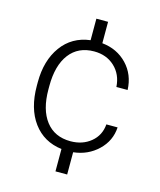

<svg xmlns="http://www.w3.org/2000/svg" viewBox="-114 -726 772 927"><g transform="rotate(15 272.0 -262.5)"><path d="M283.7 -39.6Q343.8 -39.6 385 -73.5Q426.3 -107.4 430.7 -163.1H486.8Q482.9 -95.2 432.9 -47.4Q382.8 0.5 310.5 8.3V119.6H252V7.8Q161.6 -3.4 109.9 -73.2Q58.1 -143.1 58.1 -256.8V-274.4Q58.1 -382.8 109.6 -453.9Q161.1 -524.9 252 -536.1V-643.6H310.5V-536.6Q386.2 -528.8 435.1 -477.5Q483.9 -426.3 486.8 -350.1H430.7Q426.8 -412.1 386 -450.2Q345.2 -488.3 283.2 -488.3Q204.1 -488.3 160.4 -431.2Q116.7 -374 116.7 -271V-253.9Q116.7 -152.8 160.4 -96.2Q204.1 -39.6 283.7 -39.6Z"/></g></svg>

Font: RobotoDraft Light
Style: Regular
Weight: 300
Version: Version 2.001151; 2014